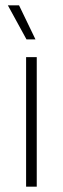

<svg xmlns="http://www.w3.org/2000/svg" viewBox="-20 -701 236 721"><path d="M78 0V-486.5H118V0ZM51.5 -681 113 -553.5V-553H79.5L9.5 -681Z"/></svg>

Font: Anek Gujarati ExtraLight
Style: Regular
Weight: 250
Version: Version 1.003